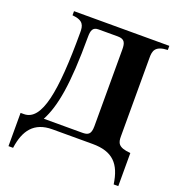

<svg xmlns="http://www.w3.org/2000/svg" viewBox="-150 -798 1015 1096"><g transform="rotate(20 357.5 -250.0)"><path d="M471 0C594 0 646 57 663 176H691V-25C615 -31 608 -57 608 -96V-575C608 -615 615 -648 691 -651V-676H112V-651C182 -645 187 -614 187 -574C187 -211 152 -26 44 -26H24V176H52C67 66 116 0 227 0ZM160 -40C210 -134 237 -275 237 -564C237 -606 245 -626 280 -626H396C438 -626 446 -605 446 -564V-99C446 -47 427 -40 392 -40Z"/></g></svg>

Font: STIXGeneral
Style: Bold
Weight: 700
Designer: MicroPress Inc., with final additions and corrections provided by Coen Hoffman, Elsevier (retired)
Version: Version 1.1.0